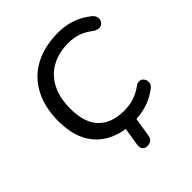

<svg xmlns="http://www.w3.org/2000/svg" viewBox="-229 -822 1132 1132"><g transform="rotate(-45 337.5 -256.0)"><path d="M306 117 324 5Q208 -12 141.5 -91Q75 -170 75 -308Q75 -422 119 -506Q163 -590 246 -634.5Q329 -679 444 -679Q560 -679 648 -610Q673 -593 673 -567Q673 -550 662 -538Q651 -526 633 -526Q616 -526 597 -539Q561 -567 524.5 -580Q488 -593 441 -593Q362 -593 302 -560Q242 -527 209.5 -463.5Q177 -400 177 -310Q177 -193 233 -135Q289 -77 394 -77Q438 -77 476.5 -89.5Q515 -102 553 -130Q565 -138 578 -138Q594 -138 605 -125.5Q616 -113 616 -96Q616 -72 595 -58Q517 2 410 8L391 125Q385 167 342 167Q323 167 312.5 153.5Q302 140 306 117Z"/></g></svg>

Font: SN Pro
Style: Italic
Weight: 400
Italic angle: -9°
Designer: Tobias Whetton
Foundry: Supernotes
Version: Version 1.003